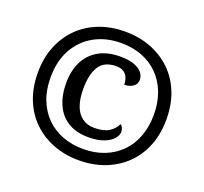

<svg xmlns="http://www.w3.org/2000/svg" viewBox="-126 -873 1097 1031"><g transform="rotate(20 422.5 -357.5)"><path d="M422 10Q342 10 275 -16Q208 -42 158.5 -90Q109 -138 82 -206Q55 -274 55 -358Q55 -441 82 -508.5Q109 -576 158 -624.5Q207 -673 274.5 -699Q342 -725 422 -725Q502 -725 569.5 -699Q637 -673 686.5 -625Q736 -577 763 -509Q790 -441 790 -357Q790 -273 763 -205.5Q736 -138 686.5 -90Q637 -42 569.5 -16Q502 10 422 10ZM428 -124Q358 -124 311 -153Q264 -182 240.5 -235Q217 -288 217 -358Q217 -427 242.5 -479Q268 -531 318.5 -560.5Q369 -590 442 -590Q490 -590 521 -579Q552 -568 567.5 -549.5Q583 -531 583 -508Q583 -483 562.5 -469Q542 -455 513 -455Q513 -476 506 -494Q499 -512 483 -523Q467 -534 440 -534Q372 -534 343 -488.5Q314 -443 314 -358Q314 -302 328.5 -262.5Q343 -223 371.5 -202.5Q400 -182 441 -182Q494 -182 524 -201Q554 -220 567 -249Q575 -245 580 -234.5Q585 -224 585 -211Q585 -191 567.5 -171Q550 -151 515 -137.5Q480 -124 428 -124ZM423 -55Q490 -55 544 -76.5Q598 -98 637 -137.5Q676 -177 697 -233Q718 -289 718 -358Q718 -427 696.5 -483Q675 -539 636 -578.5Q597 -618 543 -639Q489 -660 423 -660Q336 -660 269.5 -623Q203 -586 165.5 -518.5Q128 -451 128 -357Q128 -286 150 -230Q172 -174 211.5 -135Q251 -96 305 -75.5Q359 -55 423 -55Z"/></g></svg>

Font: Noto Serif Bengali Black
Style: Regular
Weight: 900
Version: Version 2.003